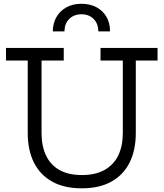

<svg xmlns="http://www.w3.org/2000/svg" viewBox="-20 -1012 888 1042"><path d="M577 -841.5H513.5Q513.5 -883.5 488.2 -909Q463 -934.5 422 -934.5Q381 -934.5 355.5 -909Q330 -883.5 330 -841.5H266.5Q267 -886 286.5 -919.8Q306 -953.5 340.8 -972.5Q375.5 -991.5 422 -991.5Q469 -991.5 504 -972.5Q539 -953.5 558.2 -919.8Q577.5 -886 577 -841.5ZM525.5 -752H835V-683.5H717V-290Q717 -197.5 683.5 -130.2Q650 -63 584.8 -26.5Q519.5 10 423.5 10Q328 10 262.8 -26.5Q197.5 -63 164 -130.2Q130.5 -197.5 130.5 -290V-683.5H12.5V-752H326V-683.5H205.5V-290Q205.5 -219.5 229.8 -168.2Q254 -117 302.5 -89.5Q351 -62 424.5 -62Q498 -62 547.5 -89.8Q597 -117.5 621.8 -168.5Q646.5 -219.5 646.5 -290V-683.5H525.5Z"/></svg>

Font: Hepta Slab ExtraLight
Style: Regular
Weight: 400
Version: Version 1.102